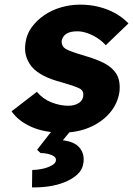

<svg xmlns="http://www.w3.org/2000/svg" viewBox="-20 -562 574 828"><path d="M249 10Q171 10 115 -15Q59 -40 30 -82L139 -166Q165 -135 202 -120.5Q239 -106 274 -106Q288 -106 299.5 -109Q311 -112 319.5 -117.5Q328 -123 333 -130.5Q338 -138 339 -148Q342 -168 326 -179Q317 -184 297 -191Q277 -198 246 -207Q200 -219 168 -235.5Q136 -252 117 -274Q100 -295 92.5 -320.5Q85 -346 90 -378Q95 -415 117 -445Q139 -475 171.5 -497Q204 -519 244 -530.5Q284 -542 325 -542Q369 -542 408 -532Q447 -522 478.5 -504Q510 -486 534 -461L436 -367Q421 -384 400.5 -397.5Q380 -411 357 -419Q334 -427 314 -427Q299 -427 287 -424.5Q275 -422 266.5 -416.5Q258 -411 253 -403.5Q248 -396 246 -386Q245 -376 249 -367Q253 -358 262 -352Q271 -346 292 -338.5Q313 -331 350 -320Q395 -307 426.5 -291Q458 -275 475 -253Q489 -236 493.5 -213.5Q498 -191 495 -165Q487 -114 453 -74.5Q419 -35 366 -12.5Q313 10 249 10ZM118 246 119 171Q140 171 163 166Q186 161 203 151.5Q220 142 221 131Q223 119 212.5 112Q202 105 186.5 101.5Q171 98 155 98L140 84L224 -24H306L251 43Q302 49 323.5 75.5Q345 102 340 139Q336 170 313.5 190.5Q291 211 258 224Q225 237 188.5 242Q152 247 118 246Z"/></svg>

Font: Lexend
Style: Bold Italic
Weight: 700
Italic angle: -8.13011°
Designer: Bonnie Shaver-Troup, Thomas Jockin
Foundry: Lexend
Version: Version 1.007